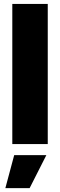

<svg xmlns="http://www.w3.org/2000/svg" viewBox="-20 -748 312 997"><path d="M228 -727.5H43.9V0H228ZM7.8 229H133.8L220.7 57.6H53.7Z"/></svg>

Font: Raveo Display Display ExtraBold
Style: Regular
Weight: 800
Designer: Jakub Foglar, Rasmus Andersson (Inter)
Foundry: Jakubfoglar.com
Version: Version 1.100;Glyphs 3.2.3 (3260)